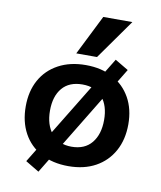

<svg xmlns="http://www.w3.org/2000/svg" viewBox="-90 -839 818 975"><g transform="rotate(10 318.5 -351.5)"><path d="M319 10Q238 10 178 -22.5Q118 -55 86 -114Q54 -173 54 -252Q54 -330 86 -388Q118 -446 178 -478.5Q238 -511 319 -511Q400 -511 459 -478.5Q518 -446 550.5 -388Q583 -330 583 -252Q583 -173 550.5 -114Q518 -55 459 -22.5Q400 10 319 10ZM318 -90Q386 -90 422 -134Q458 -178 458 -252Q458 -326 422 -368.5Q386 -411 319 -411Q251 -411 215 -368.5Q179 -326 179 -252Q179 -178 215.5 -134Q252 -90 318 -90ZM175 64 105 22 463 -564 532 -523ZM260 -561 363 -767H513L367 -561Z"/></g></svg>

Font: Nunito Sans 7pt
Style: Bold
Weight: 700
Designer: Vernon Adams
Foundry: Vernon Adams
Version: Version 3.101;gftools[0.9.27]